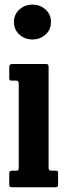

<svg xmlns="http://www.w3.org/2000/svg" viewBox="-20 -790 277 810"><path d="M39 -697Q39 -729.5 62 -750Q85 -770.5 117 -770.5Q149 -770.5 172 -750Q195 -729.5 195 -697Q195 -664.5 172 -644Q149 -623.5 117 -623.5Q85 -623.5 62 -644Q39 -664.5 39 -697ZM48 -450H30.5Q23 -450 21 -452Q19 -454 19 -461.5V-506.5Q19 -520 32 -520H174.5Q185 -520 185 -509.5V-82Q185 -70 195.5 -70H212.5Q220 -70 222.5 -68.5Q225 -67 225 -59.5V-13Q225 -5 223 -2.5Q221 0 212.5 0H33.5Q25 0 22 -2Q19 -4 19 -12V-55Q19 -65 22.2 -67.5Q25.5 -70 34.5 -70H47Q55 -70 57 -72.5Q59 -75 59 -83V-437.5Q59 -450 48 -450Z"/></svg>

Font: Besley* Condensed Semi
Style: Regular
Weight: 600
Width: 3
Designer: Owen Earl
Foundry: indestructible type*
Version: Version 3.000; ttfautohint (v1.8.3)